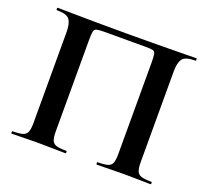

<svg xmlns="http://www.w3.org/2000/svg" viewBox="-110 -760 971 895"><g transform="rotate(20 375.5 -312.5)"><path d="M719 -12Q722 -12 722 -6Q722 0 719 0Q693 0 660.5 -1Q628 -2 592 -2Q551 -2 516 -1Q481 0 453 0Q450 0 450 -6Q450 -12 453 -12Q486 -12 502.5 -17Q519 -22 524.5 -37Q530 -52 530 -81V-532Q530 -563 527.5 -576Q525 -589 515 -591.5Q505 -594 480 -594H275Q248 -594 236.5 -591Q225 -588 222.5 -575.5Q220 -563 220 -532V-81Q220 -52 225.5 -37Q231 -22 247.5 -17Q264 -12 297 -12Q300 -12 300 -6Q300 0 297 0Q269 0 234 -1Q199 -2 158 -2Q122 -2 89 -1Q56 0 30 0Q28 0 28 -6Q28 -12 30 -12Q64 -12 80.5 -17Q97 -22 103 -37Q109 -52 109 -81V-532Q109 -575 95 -594Q81 -613 32 -613Q29 -613 29 -619Q29 -625 32 -625Q50 -625 102 -624Q154 -623 227 -622.5Q300 -622 379 -622Q442 -622 500 -622.5Q558 -623 605.5 -623.5Q653 -624 683 -624.5Q713 -625 719 -625Q722 -625 722 -619Q722 -613 719 -613Q670 -613 655.5 -594Q641 -575 641 -532V-81Q641 -52 647 -37Q653 -22 669.5 -17Q686 -12 719 -12Z"/></g></svg>

Font: Cormorant Garamond Light
Style: Regular
Weight: 300
Designer: Christian Thalmann (Catharsis Fonts)
Foundry: Catharsis Fonts
Version: Version 4.001